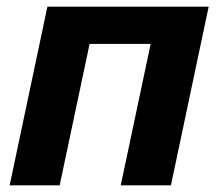

<svg xmlns="http://www.w3.org/2000/svg" viewBox="-20 -556 655 576"><path d="M9 0 122.2 -536H606L492.8 0H342.2L432 -424.2H248.8L159 0Z"/></svg>

Font: Geist
Style: Italic
Weight: 400
Italic angle: -12°
Designer: Basement.studio, Andrés Briganti, Mateo Zaragoza
Foundry: Basement.studio, Vercel, Andrés Briganti, Guido Ferreyra, Mateo Zaragoza
Version: Version 1.500